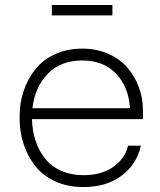

<svg xmlns="http://www.w3.org/2000/svg" viewBox="-20 -737 645 774"><path d="M433.1 -674.8H189V-716.8H433.1ZM316.9 17.1Q252.4 17.1 201.7 -6.3Q150.9 -29.8 120.6 -69.6Q90.3 -109.4 74.7 -157.5Q59.1 -205.6 59.1 -258.8V-269Q59.1 -321.8 75 -369.6Q90.8 -417.5 121.3 -456.3Q151.9 -495.1 200.9 -518.1Q250 -541 311 -541Q368.7 -541 416 -520.3Q463.4 -499.5 493.4 -464.6Q523.4 -429.7 539.8 -385.5Q556.2 -341.3 556.2 -293V-256.8H108.9Q109.9 -210 123.3 -169.7Q136.7 -129.4 161.6 -97.9Q186.5 -66.4 226.3 -48.6Q266.1 -30.8 316.9 -30.8Q389.6 -30.8 437.3 -64.7Q484.9 -98.6 496.1 -149.9H547.9Q531.2 -74.2 470 -28.6Q408.7 17.1 316.9 17.1ZM311 -493.2Q224.6 -493.2 172.6 -439.5Q120.6 -385.7 110.8 -300.8H503.9Q498.5 -387.2 447.8 -440.2Q397 -493.2 311 -493.2Z"/></svg>

Font: Sora ExtraLight
Style: Regular
Weight: 200
Designer: Jonathan Barnbrook, Julián Moncada
Foundry: Barnbrook Fonts
Version: Version 2.000